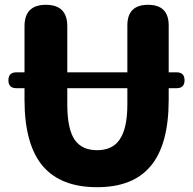

<svg xmlns="http://www.w3.org/2000/svg" viewBox="-20 -765 803 799"><path d="M384 14Q233 14 158 -74Q82 -164 82 -350V-398H48Q15 -398 15 -431Q15 -464 48 -464H82V-656Q82 -745 171 -745Q260 -745 260 -656V-464H385H510V-659Q510 -745 596 -745Q682 -745 682 -659V-464H715Q748 -464 748 -431Q748 -398 715 -398H682V-350Q682 -163 607 -74Q534 14 384 14ZM384 -140Q447 -140 477 -183Q510 -229 510 -331V-398H385H260V-331Q260 -228 291 -183Q321 -140 384 -140Z"/></svg>

Font: GenSenRounded TW H
Style: Regular
Weight: 900
Version: Version 1.501;PS 1;hotconv 16.6.51;makeotf.lib2.5.65220